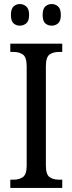

<svg xmlns="http://www.w3.org/2000/svg" viewBox="-20 -930 358 950"><path d="M31 0V-41H48Q75 -41 93.5 -54Q112 -67 112 -111V-601Q112 -647 93.5 -660Q75 -673 48 -673H31V-714H288V-673H271Q243 -673 225 -660Q207 -647 207 -601V-112Q207 -67 225 -54Q243 -41 271 -41H288V0ZM236 -803Q217 -803 204 -814.5Q191 -826 191 -856Q191 -886 204 -898Q217 -910 236 -910Q254 -910 267.5 -898Q281 -886 281 -856Q281 -826 267.5 -814.5Q254 -803 236 -803ZM78 -803Q60 -803 47 -814.5Q34 -826 34 -856Q34 -886 47 -898Q60 -910 78 -910Q96 -910 110 -898Q124 -886 124 -856Q124 -826 110 -814.5Q96 -803 78 -803Z"/></svg>

Font: Noto Serif Sinhala Condensed
Style: Regular
Weight: 400
Width: 3
Designer: Jelle Bosma - Monotype Design Team
Foundry: Monotype Imaging Inc.
Version: Version 2.007; ttfautohint (v1.8.4.7-5d5b)